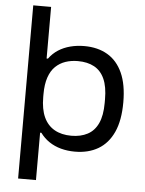

<svg xmlns="http://www.w3.org/2000/svg" viewBox="-60 -774 752 998"><g transform="rotate(5 316.0 -275.5)"><path d="M72.6 176.8V-726.7H165.8V-457.5H172.8Q192.8 -485.2 220.7 -503.2Q248.6 -521.1 282.8 -530Q317.1 -539 356.1 -539Q426.4 -539 477.3 -509Q528.1 -479.1 555.5 -418.5Q582.9 -358 582.9 -265.4Q582.9 -170.9 555 -109.7Q527.1 -48.5 475.8 -18.2Q424.5 12 354.2 12Q315.2 12 281.2 2.8Q247.2 -6.4 219.8 -24.8Q192.3 -43.2 172.4 -70.5H165.8V176.8ZM328.5 -68.7Q377.4 -68.7 413.1 -87.6Q448.8 -106.4 467.7 -147.2Q486.7 -187.9 486.7 -253.7V-272.8Q486.7 -338.2 468.4 -378.9Q450.2 -419.6 415 -439Q379.8 -458.3 329.5 -458.3Q294.5 -458.3 264.8 -448.3Q235.1 -438.2 212.7 -416.6Q190.3 -395 178.1 -359.1Q165.8 -323.1 165.8 -271.7V-256.2Q165.8 -193.2 184.8 -151.7Q203.8 -110.3 240.4 -89.5Q277 -68.7 328.5 -68.7Z"/></g></svg>

Font: Archivo SemiBold SemiExpanded
Style: Regular
Weight: 600
Width: 6
Version: Version 2.001